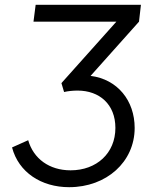

<svg xmlns="http://www.w3.org/2000/svg" viewBox="-20 -765 649 797"><path d="M267 12C422 12 539 -93 539 -234C539 -347 468 -436 356 -450L557 -675L565 -745H128L119 -675H463L235 -420L246 -383C262 -387 284 -389 302 -389C393 -389 459 -332 459 -234C459 -129 381 -58 273 -58C185 -58 119 -106 97 -183L30 -153C57 -50 151 12 267 12Z"/></svg>

Font: Mluvka
Style: Italic
Weight: 400
Italic angle: -8°
Designer: Modified by Jiří Krblich, Original typeface by Gumpita Rahayu
Foundry: Gumpita Rahayu & Jiří Krblich
Version: Version 2.000;Glyphs 3.1.1 (3134)